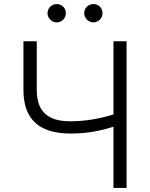

<svg xmlns="http://www.w3.org/2000/svg" viewBox="-20 -932 744 952"><path d="M96.2 -727.3V-486.2C96.2 -333.8 181.5 -270.2 329.2 -269.9C411.2 -269.9 472.3 -282 542.6 -303.6V0H607.6V-727.3H542.6V-364.7C474.8 -343.4 402.3 -330.6 328.8 -330.6C223.7 -330.6 162.3 -372.9 162.3 -486.2V-727.3ZM261 -821C286.9 -821 306.5 -842.3 306.5 -866.5C306.5 -892.4 286.9 -911.9 261 -911.9C236.9 -911.9 215.6 -892.4 215.6 -866.5C215.6 -842.3 236.9 -821 261 -821ZM442.8 -821C468.8 -821 488.3 -842.3 488.3 -866.5C488.3 -892.4 468.8 -911.9 442.8 -911.9C418.7 -911.9 397.4 -892.4 397.4 -866.5C397.4 -842.3 418.7 -821 442.8 -821Z"/></svg>

Font: Karasuma Gothic
Style: Light
Weight: 300
Designer: Rasmus Andersson / Ryoko Nishizuka
Foundry: rsms
Version: Version 1.00